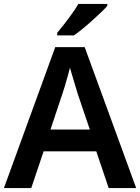

<svg xmlns="http://www.w3.org/2000/svg" viewBox="-20 -957 713 977"><path d="M533 0 470 -187H202L139 0H0L261 -717H411L673 0ZM375 -481Q371 -495 363.5 -519.5Q356 -544 348.5 -569.5Q341 -595 336 -612Q331 -592 323.5 -565.5Q316 -539 309 -515.5Q302 -492 298 -481L237 -298H437ZM526 -927Q514 -913 493 -893Q472 -873 447.5 -851Q423 -829 399 -809.5Q375 -790 356 -777H271V-790Q287 -809 307 -834.5Q327 -860 346.5 -887.5Q366 -915 379 -937H526Z"/></svg>

Font: Noto Sans Kawi SemiBold
Style: Regular
Weight: 600
Designer: Fadhl Haqq
Version: Version 1.000